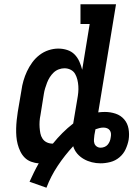

<svg xmlns="http://www.w3.org/2000/svg" viewBox="-20 -755 640 897"><path d="M197 122 118 94Q128 72 138.5 50.5Q149 29 161 8Q143 7 125.5 0.5Q108 -6 95.5 -18.5Q83 -31 75 -47.5Q67 -64 62.5 -81.5Q58 -99 56.5 -117.5Q55 -136 55.5 -155Q56 -174 58 -193.5Q60 -213 63 -232L80 -332Q83 -355 89.5 -377.5Q96 -400 106 -421.5Q116 -443 130.5 -463Q145 -483 164.5 -498Q184 -513 207 -520.5Q230 -528 252 -528Q274 -528 294 -521.5Q314 -515 328 -501Q342 -487 350.5 -468Q359 -449 364 -429L399 -643H356V-735H522L439 -230Q447 -231 454.5 -231.5Q462 -232 470 -232Q496 -232 520 -224Q544 -216 560 -197.5Q576 -179 580.5 -153.5Q585 -128 581 -102Q577 -80 567 -58Q557 -36 538 -20Q519 -4 495.5 2Q472 8 450 8Q429 8 409 3Q389 -2 371.5 -12Q354 -22 341 -37Q328 -52 322 -72Q282 -29 249.5 20Q217 69 197 122ZM226 -84H227Q248 -110 271.5 -133.5Q295 -157 322 -178L341 -291Q344 -307 345.5 -322.5Q347 -338 346 -353Q345 -368 341.5 -382.5Q338 -397 331 -409.5Q324 -422 310.5 -429Q297 -436 281 -436Q268 -436 254.5 -431Q241 -426 230.5 -416Q220 -406 212.5 -394Q205 -382 200 -369Q195 -356 191 -343Q187 -330 185 -317L169 -217Q166 -203 165 -188.5Q164 -174 165 -160Q166 -146 168.5 -132.5Q171 -119 178.5 -107.5Q186 -96 198.5 -90Q211 -84 226 -84ZM450 -65Q459 -65 468 -68.5Q477 -72 483 -79Q489 -86 492.5 -94.5Q496 -103 497 -112Q499 -121 498.5 -130Q498 -139 493 -146Q488 -153 480 -156Q472 -159 463 -159Q454 -159 444 -156.5Q434 -154 426 -151L421 -124Q420 -114 419 -104Q418 -94 421 -85Q424 -76 432 -70.5Q440 -65 450 -65Z"/></svg>

Font: Iosevka Etoile Semibold
Style: Italic
Weight: 600
Italic angle: -9°
Designer: Belleve Invis
Foundry: Belleve Invis
Version: Version 22.1.2; ttfautohint (v1.8.4)